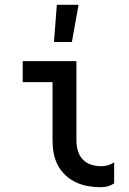

<svg xmlns="http://www.w3.org/2000/svg" viewBox="-20 -776 540 804"><path d="M403 8Q376 8 349.5 3.5Q323 -1 299 -12Q275 -23 255 -41.5Q235 -60 222.5 -83.5Q210 -107 205 -133.5Q200 -160 200 -187V-432H75V-520H300V-187Q300 -166 306 -145Q312 -124 326.5 -108.5Q341 -93 361.5 -86.5Q382 -80 403 -80Q418 -80 432 -84Q446 -88 458 -96V-8Q446 0 432 4Q418 8 403 8ZM206 -600 218 -756H309L281 -600Z"/></svg>

Font: Iosevka Term Semibold
Style: Regular
Weight: 600
Monospace: yes
Designer: Belleve Invis
Foundry: Belleve Invis
Version: Version 31.4.0